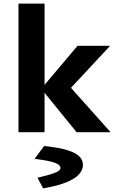

<svg xmlns="http://www.w3.org/2000/svg" viewBox="-20 -730 654 1060"><path d="M226 -710V0H82V-710ZM218 -252 408 -477H586V-475L341 -212ZM198 -252H218L337 -284L589 -2V0H403ZM218 310 188 253V251Q243 238 269.5 229Q296 220 305 212.5Q314 205 314 197Q314 189 305 180.5Q296 172 266 163.5Q236 155 172 147V145L224 76Q310 85 356.5 100.5Q403 116 420.5 136Q438 156 438 181Q438 207 417 231.5Q396 256 347.5 276Q299 296 218 310Z"/></svg>

Font: Intel One Mono Light
Style: Regular
Weight: 300
Monospace: yes
Designer: Fred Shallcrass
Foundry: Frere-Jones Type LLC
Version: Version 1.004